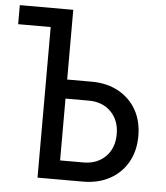

<svg xmlns="http://www.w3.org/2000/svg" viewBox="-57 -777 710 823"><g transform="rotate(5 297.5 -365.0)"><path d="M135 0V-648H-5V-730H225V-430H330Q396 -430 445.5 -403Q495 -376 522.5 -328Q550 -280 550 -215Q550 -151 522.5 -102.5Q495 -54 445.5 -27Q396 0 330 0ZM225 -82H325Q384 -82 420.5 -118.5Q457 -155 457 -215Q457 -275 420.5 -311.5Q384 -348 325 -348H225Z"/></g></svg>

Font: Liga JetBrainsMono Nerd Font
Style: Regular
Weight: 400
Designer: Philipp Nurullin, Konstantin Bulenkov
Foundry: JetBrains
Version: Version 2.225; ttfautohint (v1.8.3)